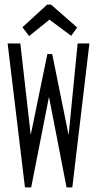

<svg xmlns="http://www.w3.org/2000/svg" viewBox="-20 -811 415 831"><path d="M106 -655 194 -726 288 -656 314 -692 201 -791H184L77 -693ZM88 0H115L192 -392L268 0H293L367 -623H316L277 -226L206 -577H185L113 -227L68 -623H13Z"/></svg>

Font: Inconsolata Condensed
Style: Regular
Weight: 400
Width: 3
Monospace: yes
Designer: Raph Levien, Cyreal, Brenton Simpson
Foundry: Raph Levien, Cyreal, Google
Version: Version 3.100